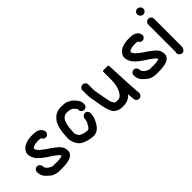

<svg xmlns="http://www.w3.org/2000/svg" viewBox="45 -1430 2272 2272"><g transform="rotate(-45 1181.0 -294.5)"><path d="M322.6 -69H244.1C223.7 -69 204.7 -79.7 189.8 -88C177.7 -94.4 168.9 -104.5 159.3 -116.3C154.3 -122.1 150 -128.2 150 -129.5V-129.9C147.5 -154.3 147 -174.8 127.6 -189.9C92.4 -217.3 45.3 -185.1 50.1 -144.6C50.8 -138.2 53 -129.9 53 -122.5V-122.1C56.2 -94.4 69.9 -71 85.9 -52.5C89.7 -48.3 138.2 -5.3 138.2 -5.3C163.5 12.2 201.5 28 244.1 28H302.4C310.8 28 317.3 27.8 327.6 27C358.1 26.8 380.9 21.1 402 16.9C440.1 9.2 484.5 -16 489 -59C493.7 -97.7 481.4 -126.6 466.8 -148.7C447.9 -176 419.3 -193.3 396.5 -212.9C374.2 -232 345.2 -248.5 319.4 -266.2L289.2 -289.4C280 -295.7 271.2 -302.6 262.8 -310.1C244.7 -326.3 221.9 -346.9 220.8 -373.6C226 -387.7 246.4 -391.6 269.7 -400.6C277.4 -402.7 299 -404 313.3 -404H333.8C346.7 -404 355.7 -402.4 367.7 -400C374.1 -387.8 381.7 -375.5 398.6 -369.9C428.9 -359.8 453 -379.3 460.1 -400.6C466.3 -419.2 459 -434.3 453.2 -445.9C433.6 -485 390.6 -501 333.8 -501H313.2C262 -501 222.2 -491.8 188.1 -474.9C148.3 -452.6 104.7 -408.8 124.3 -345.9C130.9 -320.2 144 -296.4 159.6 -276.7C195.1 -236.7 240.4 -204.7 286 -174.7C321.6 -154.3 349.2 -131 379.6 -106.6C387.3 -100.4 390.4 -95.1 393 -83.3V-81.6C392.9 -81.5 392.9 -81.5 392.3 -81.3L378.4 -77.5C366.4 -74.1 358.1 -71 345.7 -71H345.3C337.7 -70.3 332 -69.8 322.6 -69Z M844.1 -396H844.4C850.4 -396 855.3 -392.6 862.8 -388.6C881.5 -382.9 885.3 -376.8 900.8 -359.6C911.9 -346.7 918 -345.4 918 -330.5V-324.5C918 -297.9 939.9 -276 966.5 -276C993.1 -276 1015 -297.9 1015 -324.5V-330.5C1015 -388 978.6 -420 950.8 -447.8C934.3 -464.3 912.1 -472.8 894.2 -483C871.6 -494.9 828.9 -497 798.7 -497C720.6 -497 681.6 -464.9 649.5 -425.2C618 -383.4 603.1 -325.1 596 -263.2L594 -230.3C591.5 -211.5 590 -190.6 590 -169.4C590 -156.3 592.1 -143.2 596.3 -129.7C604.4 -95.9 621.4 -64.4 641.9 -42.2C660.6 -22.3 685.5 -11.7 711.1 -1.1C734.7 8.2 763.5 13.9 790.9 18.9L811 21C885.6 26.7 922.6 -15.8 949 -58.7L961.2 -81.1L969.2 -98.2C972.7 -105.1 975.9 -112.2 978.7 -119.2C983.2 -137.5 991.7 -157.3 992 -185.2L993 -195.1V-195.5C993 -208.6 988.4 -220.4 979.5 -230.1C947.1 -265.3 898.1 -234.1 896 -199.1L895 -188.9V-188.5C895 -180.1 892.1 -168.8 890 -162.9L885.7 -151.1L881.6 -141.7L871.9 -124.8C866.6 -113.9 859.3 -102.2 852.1 -93.6C844.6 -84.6 837.3 -76 829.2 -76H828.2L827.2 -75.8C825.5 -67.9 824.1 -67.9 822.4 -75.8L821.5 -76H820.5C788.2 -76 755.8 -86.2 734.2 -97C727.6 -100.3 716.6 -104.3 715.2 -106.3C702.9 -122.4 687 -145.8 687 -171.1C687 -178.6 687.3 -186.3 688 -194.5C690.1 -223.2 690.8 -254.7 696.8 -279.5L702.8 -306.2C708.4 -329.2 716.1 -351.4 729 -366.5C746.2 -385.9 761.1 -400 797.6 -400C813.5 -400 827.4 -397.2 844.1 -396Z M1564 0.5C1564 -46.2 1559.6 -62.4 1557 -114.9C1552.8 -198.2 1549.2 -281.7 1546 -362.8C1545 -388.7 1542 -412.6 1542 -434.5V-437.5C1542 -454.4 1503.1 -448 1493.6 -448C1472.7 -448.5 1444.8 -453.1 1444.8 -437.5V-305.5C1444.8 -271.7 1440.1 -239.3 1435.2 -209.8C1434.7 -207.2 1420.9 -165.1 1420.6 -165.2L1409.9 -139.5C1401.8 -124.5 1394.5 -114.5 1384 -102C1375.8 -91.3 1366.5 -87.1 1352.7 -79.4C1349.3 -78.6 1335.2 -77 1330.2 -77H1313C1302.2 -77 1301.4 -78 1286.4 -81.5C1277.1 -85.1 1277.2 -86.9 1270.9 -99.7C1263 -116.3 1257.5 -119.5 1254.2 -135.8C1249.6 -157.8 1240.8 -196.6 1236.5 -219.7L1228.9 -263C1223.3 -306.3 1212 -335.2 1212 -379.8V-456.1C1212 -481.9 1190.1 -503 1163.5 -503C1136.9 -503 1115 -481.8 1115 -455.9V-379.1C1115 -353.7 1117 -334.1 1121.1 -312.5C1134.8 -250.7 1142.4 -176.3 1158.2 -115.1C1159.5 -107.8 1170.8 -77.4 1170.8 -77.4C1176.4 -66.4 1183.8 -47.9 1190 -37.1C1211.2 -3.7 1255 20 1311.9 20H1330.2C1392.4 20 1436.9 -6.9 1464.7 -41.3C1465.7 -27.3 1467 -13.8 1467 -0.5C1467 9.8 1467.7 19 1469.1 26.8L1471 38.1V45.9C1472.6 59.2 1478.2 70.5 1488 79.1C1522.4 109.3 1570.3 78.3 1568 39.3V31.1C1566.9 19.7 1564 10.5 1564 0.5Z M1940.6 -69H1862.1C1841.7 -69 1822.7 -79.7 1807.8 -88C1795.7 -94.4 1786.9 -104.5 1777.3 -116.3C1772.3 -122.1 1768 -128.2 1768 -129.5V-129.9C1765.5 -154.3 1765 -174.8 1745.6 -189.9C1710.4 -217.3 1663.3 -185.1 1668.1 -144.6C1668.8 -138.2 1671 -129.9 1671 -122.5V-122.1C1674.2 -94.4 1687.9 -71 1703.9 -52.5C1707.7 -48.3 1756.2 -5.3 1756.2 -5.3C1781.5 12.2 1819.5 28 1862.1 28H1920.4C1928.8 28 1935.3 27.8 1945.6 27C1976.1 26.8 1998.9 21.1 2020 16.9C2058.1 9.2 2102.5 -16 2107 -59C2111.7 -97.7 2099.4 -126.6 2084.8 -148.7C2065.9 -176 2037.3 -193.3 2014.5 -212.9C1992.2 -232 1963.2 -248.5 1937.4 -266.2L1907.2 -289.4C1898 -295.7 1889.2 -302.6 1880.8 -310.1C1862.7 -326.3 1839.9 -346.9 1838.8 -373.6C1844 -387.7 1864.4 -391.6 1887.7 -400.6C1895.4 -402.7 1917 -404 1931.3 -404H1951.8C1964.7 -404 1973.7 -402.4 1985.7 -400C1992.1 -387.8 1999.7 -375.5 2016.6 -369.9C2046.9 -359.8 2071 -379.3 2078.1 -400.6C2084.3 -419.2 2077 -434.3 2071.2 -445.9C2051.6 -485 2008.6 -501 1951.8 -501H1931.2C1880 -501 1840.2 -491.8 1806.1 -474.9C1766.3 -452.6 1722.7 -408.8 1742.3 -345.9C1748.9 -320.2 1762 -296.4 1777.6 -276.7C1813.1 -236.7 1858.4 -204.7 1904 -174.7C1939.6 -154.3 1967.2 -131 1997.6 -106.6C2005.3 -100.4 2008.4 -95.1 2011 -83.3V-81.6C2010.9 -81.5 2010.9 -81.5 2010.3 -81.3L1996.4 -77.5C1984.4 -74.1 1976.1 -71 1963.7 -71H1963.3C1955.7 -70.3 1950 -69.8 1940.6 -69Z M2216 -1.6C2216 -1.6 2214.3 3.5 2213.2 7.7C2206 36.4 2225.8 61.1 2247.5 67.2C2290.3 79.3 2313 39.9 2313 -1.5V-455.9C2313 -481.8 2291.1 -503 2264.5 -503C2237.9 -503 2216 -481.8 2216 -455.9ZM2259.5 -580C2286.1 -580 2308 -601.9 2308 -628.5C2308 -656 2284.1 -680 2256.5 -680C2229.9 -680 2208 -658.1 2208 -631.5C2208 -604 2231.9 -580 2259.5 -580Z"/></g></svg>

Font: HoneyBee
Style: Blk
Weight: 700
Foundry: Cannot Into Space Fonts
Version: Version 0.89